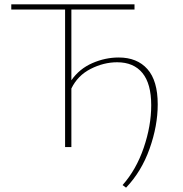

<svg xmlns="http://www.w3.org/2000/svg" viewBox="-20 -678 845 885"><path d="M707 -197Q707 -98 669.5 7.5Q632 113 561 187L545 175Q608 104 642.5 3Q677 -98 677 -193Q677 -292 636.5 -341.5Q596 -391 520 -391Q458 -391 398 -360.5Q338 -330 309 -270V0H280V-634H32V-658H600V-634H309V-308Q346 -361 405.5 -387Q465 -413 527 -413Q612 -413 659.5 -359.5Q707 -306 707 -197Z"/></svg>

Font: Ysabeau Infant Extralight
Style: Regular
Weight: 200
Designer: Christian Thalmann (Catharsis Fonts)
Version: Version 0.003